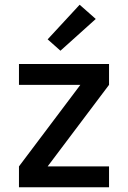

<svg xmlns="http://www.w3.org/2000/svg" viewBox="-20 -790 540 810"><path d="M60 0V-88L319 -432H60V-520H440V-432L181 -88H440V0ZM235 -576 181 -624 316 -770 384 -710Z"/></svg>

Font: Zed Mono Semibold
Style: Regular
Weight: 600
Monospace: yes
Designer: Belleve Invis
Foundry: Belleve Invis
Version: Version 1.0.0; ttfautohint (v1.8.4)